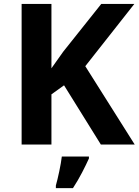

<svg xmlns="http://www.w3.org/2000/svg" viewBox="-20 -734 704 975"><path d="M664.1 0H492.2L305.2 -300.8L241.2 -254.9V0H89.8V-713.9H241.2V-387.2Q256.3 -408.2 271 -429.2Q285.6 -450.2 300.8 -471.2L494.1 -713.9H662.1L413.1 -397.9ZM431.6 61V70.8Q416.5 104 396.5 142.6Q376.5 181.2 350.6 221.2H263.7V208Q272 178.7 281 136Q290 93.3 293.9 61Z"/></svg>

Font: Open Sans
Style: Bold
Weight: 700
Designer: Monotype Design Team
Foundry: Monotype Imaging Inc.
Version: Version 3.000; ttfautohint (v1.8.4)